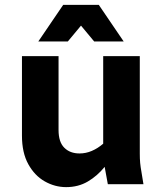

<svg xmlns="http://www.w3.org/2000/svg" viewBox="-20 -755 668 787"><path d="M70 -199V-525H220V-222Q220 -173 243.5 -149.5Q267 -126 306 -126Q332 -126 356.5 -136.5Q381 -147 403 -166V-525H553V-125Q553 -104 554.5 -87.5Q556 -71 560 -49L568 0H422L409 -71Q379 -34 340 -11Q301 12 251 12Q205 12 163.5 -11.5Q122 -35 96 -82Q70 -129 70 -199ZM137 -585 239 -735H385L487 -585H366L312 -650L258 -585Z"/></svg>

Font: Radio Canada
Style: Regular
Weight: 400
Designer: Charles Daoud, Etienne Aubert Bonn, Alexandre Saumier Demers, Jacques Le Bailly
Foundry: Radio-Canada
Version: Version 2.104;gftools[0.9.28.dev5+ged2979d]